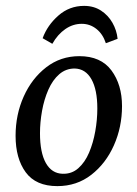

<svg xmlns="http://www.w3.org/2000/svg" viewBox="-20 -620 466 653"><path d="M175 13Q102 13 67.5 -34Q33 -81 33 -158Q33 -230 60.5 -291.5Q88 -353 137 -391Q186 -429 250 -429Q323 -429 359 -380.5Q395 -332 395 -259Q395 -188 367.5 -126Q340 -64 290.5 -25.5Q241 13 175 13ZM193 -29Q224 -28 246.5 -48Q269 -68 283 -101Q297 -134 304 -173.5Q311 -213 311 -251Q311 -315 291 -350.5Q271 -386 234 -387Q204 -387 181.5 -367.5Q159 -348 144.5 -315Q130 -282 123 -243Q116 -204 116 -167Q116 -101 136 -65.5Q156 -30 193 -29ZM158 -471 125 -490Q141 -534 178.5 -567Q216 -600 266 -600Q299 -600 323.5 -584Q348 -568 362.5 -542.5Q377 -517 380 -488L340 -473Q330 -504 308 -521.5Q286 -539 258 -539Q228 -539 202 -521Q176 -503 158 -471Z"/></svg>

Font: Yrsa
Style: Italic
Weight: 400
Italic angle: -7.10001°
Designer: Anna Giedrys (Yrsa+Rasa design), David Brezina (Yrsa art-direction, Rasa art-direction, design)
Foundry: Rosetta Type Foundry
Version: Version 2.004